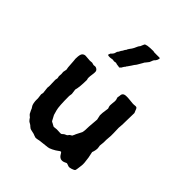

<svg xmlns="http://www.w3.org/2000/svg" viewBox="-170 -656 768 768"><g transform="rotate(45 213.5 -272.5)"><path d="M71.8 -356.9Q78.6 -356.9 97.2 -355L108.9 -356L120.1 -353L127.9 -354Q132.8 -354 137.7 -350.6Q142.6 -347.7 144 -341.8Q145 -335.9 143.1 -323.2Q141.1 -310.5 141.1 -303.7Q141.1 -296.9 143.1 -293Q143.1 -252.4 137.2 -231.9L140.1 -210L138.2 -196.8Q138.2 -137.2 143.1 -120.6Q147.9 -104 148.9 -100.1L161.1 -77.1Q163.6 -74.7 166.5 -73.7Q168.9 -73.2 169.9 -71.8L179.2 -66.9Q181.2 -64.9 189 -66.4Q196.8 -67.9 208.5 -66.9Q220.2 -65.9 222.7 -66.9Q225.1 -67.9 228 -70.8Q231 -73.2 231.9 -74.2Q232.9 -75.2 236.8 -76.7Q240.2 -78.1 242.2 -79.1Q244.1 -80.1 246.6 -83.5Q249 -86.9 250 -87.9Q251 -88.9 254.9 -90.8Q258.8 -92.8 259.8 -94.7Q260.7 -96.7 261.7 -99.1Q262.7 -101.1 263.7 -103Q264.2 -105 265.1 -106.9L277.8 -131.8Q280.8 -142.1 280.8 -167Q283.7 -205.1 284.2 -209L279.8 -229Q279.8 -243.2 282.2 -256.8L284.2 -271Q284.2 -272 281.7 -278.3Q279.3 -284.7 281.2 -298.3Q283.2 -312 282.2 -317.9L278.8 -329.1L280.8 -340.8Q280.8 -357.9 300.8 -357.9H309.1L320.8 -356.9Q341.8 -354 350.6 -355.5Q359.4 -356.9 362.3 -353Q365.2 -349.1 366.2 -344.7Q367.2 -340.8 371.1 -333L370.1 -286.1Q370.1 -269 369.1 -257.8L368.2 -247.1L369.1 -216.8V-202.1Q367.2 -183.6 367.2 -176.8V-163.1L365.2 -143.1L367.2 -129.9Q367.2 -116.7 361.8 -103L367.2 -77.1Q372.1 -46.4 370.1 -34.7Q368.2 -22.9 367.7 -16.6Q367.2 -10.3 365.2 -4.9Q362.3 -1 351.6 2.4Q340.8 5.9 335.9 4.4Q331.1 2.9 327.6 1.5Q324.2 0 321.3 0L310.1 4.9Q290 11.7 278.8 -8.8Q274.9 -15.6 272.9 -16.1Q269 -16.1 262.2 -10.3Q254.9 -4.4 241.2 2.4Q228 8.8 222.2 8.8L183.1 13.2Q164.6 17.1 161.1 16.6Q157.7 16.1 151.9 13.7Q146.5 10.7 135.7 8.8Q125 6.8 121.6 4.9Q118.2 2.9 115.2 0Q112.3 -2.9 110.4 -4.4Q108.4 -5.9 104 -8.3Q99.1 -10.7 97.2 -12.7Q95.2 -14.6 94.2 -16.1Q93.3 -18.1 91.8 -19Q90.8 -20 89.8 -22Q88.9 -23.9 87.9 -24.9Q86.9 -25.9 83 -28.8Q79.1 -32.2 77.6 -34.2Q76.2 -36.1 74.2 -41Q72.3 -45.9 70.3 -48.8Q68.8 -51.8 68.4 -53.7Q67.9 -55.7 64 -61Q60.1 -65.9 58.1 -76.2Q56.2 -86.9 56.6 -94.7Q57.1 -102.5 56.2 -106L54.2 -122.1L56.2 -131.8Q53.2 -154.8 53.2 -158.2L54.2 -169.9L53.2 -203.1L55.2 -213.9L53.2 -224.1L54.2 -236.3L53.2 -248L56.2 -263.2L54.2 -274.9L51.8 -309.1Q49.8 -318.4 51.3 -333Q52.7 -347.7 58.6 -352.5Q64.9 -357.4 71.8 -356.9ZM162.1 -477.1Q162.1 -478 163.1 -479.5Q164.1 -481 165.5 -483.9Q167 -486.8 168.9 -487.8Q168.9 -488.3 169.9 -490.2Q170.9 -492.2 171.4 -493.7Q171.9 -495.1 175.8 -500.5Q179.7 -505.9 181.2 -507.8Q182.1 -509.8 183.6 -511.7Q186 -515.1 189.9 -524.4Q193.8 -533.7 196.3 -536.1Q199.2 -539.1 199.7 -541.5Q200.2 -543.9 201.2 -545.4Q203.1 -548.3 205.1 -554.2Q207.5 -562 251 -562Q251 -560.1 269.5 -560.5Q288.1 -561 288.1 -560.1Q288.1 -547.4 276.9 -537.1Q274.9 -534.2 272.9 -528.3Q271 -522.5 269.5 -520Q268.1 -518.1 262.7 -511.2Q256.8 -504.9 255.9 -502.9Q254.9 -501 254.4 -499.5Q253.9 -498 252.4 -496.1Q251 -494.1 245.6 -484.4Q240.2 -474.6 237.8 -472.2Q235.4 -470.2 229 -459.5Q222.2 -449.2 219.2 -445.3Q216.3 -441.4 214.8 -439.9L216.8 -440.9Q212.9 -436 211.4 -434.6Q210 -433.1 208 -429.2Q206.1 -424.8 204.6 -423.8Q203.1 -422.9 201.2 -420.4Q199.2 -418 197.3 -418.9Q195.3 -419.9 188.5 -420.4Q182.1 -420.9 179.7 -422.4Q176.8 -423.8 171.9 -422.4Q167 -420.9 164.6 -421.9Q162.1 -422.9 159.2 -422.9L145 -420.9Q135.3 -420.9 132.8 -422.4Q130.9 -423.8 133.3 -428.7Q135.7 -433.6 136.2 -435.1H137.2Q146 -443.8 147 -450.7Q147.9 -457.5 152.8 -461.9Q158.2 -472.7 160.2 -474.6Q162.1 -476.6 162.1 -477.1Z"/></g></svg>

Font: AntiqueNobleRegular
Style: Regular
Weight: 400
Version: Version 0.1